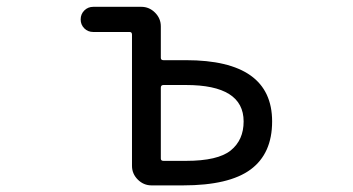

<svg xmlns="http://www.w3.org/2000/svg" viewBox="-20 -567 1040 566"><path d="M461.9 -316.4Q454.1 -316.4 454.1 -308.6V-99.6Q454.1 -92.8 461.9 -92.8H528.3Q622.1 -92.8 660.2 -123.5Q698.2 -154.3 698.2 -209Q698.2 -316.4 528.3 -316.4ZM369.1 -464.8Q369.1 -472.7 362.3 -472.7H254.9Q239.3 -472.7 228.5 -483.4Q217.8 -494.1 217.8 -509.8Q217.8 -525.4 228.5 -536.1Q239.3 -546.9 254.9 -546.9H396.5Q419.9 -546.9 437 -529.8Q454.1 -512.7 454.1 -489.3V-396.5Q454.1 -389.6 461.9 -389.6H528.3Q782.2 -389.6 782.2 -209Q782.2 -114.3 718.8 -67.4Q655.3 -20.5 519.5 -20.5H426.8Q403.3 -20.5 386.2 -37.6Q369.1 -54.7 369.1 -78.1Z"/></svg>

Font: Rounded Mgen+ 1m regular
Style: Regular
Weight: 400
Designer: [Source Han Sans]
Ryoko NISHIZUKA  (kana & ideographs); Paul D. Hunt (Latin, Greek & Cyrillic); Wenlong ZHANG  (bopomofo
Version: Version 1.059.20150602